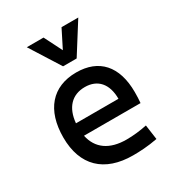

<svg xmlns="http://www.w3.org/2000/svg" viewBox="-185 -897 955 1028"><g transform="rotate(-30 293.0 -383.0)"><path d="M337.9 9.8C377 9.8 427.7 7.8 489.3 -3.9L476.6 -94.7C433.6 -85.9 392.6 -81.1 349.6 -81.1C245.6 -81.1 180.2 -126.5 162.1 -212.9H511.7C513.7 -233.4 514.6 -254.9 514.6 -279.3C514.6 -440.4 434.6 -527.3 294.9 -527.3C146.5 -527.3 61.5 -428.7 61.5 -259.8C61.5 -85.9 161.1 9.8 337.9 9.8ZM251 -590.8H335L452.1 -776.4H348.6L293 -666L237.3 -776.4H133.8ZM158.2 -292C166.5 -384.3 215.8 -436.5 295.9 -436.5C374 -436.5 420.9 -384.8 420.9 -292Z"/></g></svg>

Font: CaskaydiaCove Nerd Font
Style: Regular
Weight: 400
Designer: Aaron Bell
Foundry: Saja Typeworks
Version: Version 2111.1;Nerd Fonts 2.3.3